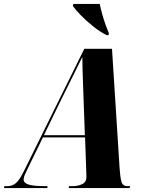

<svg xmlns="http://www.w3.org/2000/svg" viewBox="-77 -964 747 984"><path d="M-57 0 -54 -10H-38Q-14 -10 4.5 -25.5Q23 -41 46 -88L355 -714H497L536 -101Q539 -55 545.5 -32.5Q552 -10 577 -10H590L587 0H275L277 -10H296Q323 -10 344.5 -20.5Q366 -31 366 -58Q366 -63 365.5 -72Q365 -81 365 -89L359 -260H143L66 -102Q57 -83 50.5 -69Q44 -55 44 -44Q44 -26 70 -18Q96 -10 154 -10H167L165 0ZM233 -446 148 -271H358L351 -464Q350 -494 348.5 -533.5Q347 -573 346 -610.5Q345 -648 345 -672Q328 -636 297 -575Q266 -514 233 -446ZM469 -784Q437 -800 401 -828.5Q365 -857 336.5 -886.5Q308 -916 296 -934L299 -944H434Q439 -919 447.5 -889Q456 -859 465.5 -833Q475 -807 481 -793L479 -784Z"/></svg>

Font: Noto Serif Display ExtraCondensed Black
Style: Italic
Weight: 900
Width: 2
Italic angle: -12°
Designer: Monotype Design Team
Foundry: Monotype Imaging Inc.
Version: Version 2.009